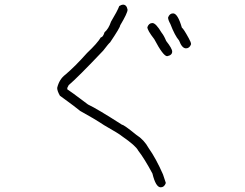

<svg xmlns="http://www.w3.org/2000/svg" viewBox="-20 -674 1040 815"><path d="M502 -654.3Q517.6 -654.3 521.5 -632.8Q521.5 -618.7 490.2 -566.4Q490.2 -557.6 447.3 -494.1Q441.9 -490.2 418 -459Q309.6 -344.7 271.5 -312.5L265.6 -300.8V-294.9Q273.9 -290.5 353.5 -230.5Q393.1 -211.9 498 -144.5Q505.9 -144.5 558.6 -101.6Q591.3 -81.1 611.3 -44.9Q642.1 -1.5 671.9 66.4L683.6 101.6V103.5Q677.2 121.1 662.1 121.1Q641.1 121.1 627 62.5Q593.3 -0.5 566.4 -35.2Q556.6 -55.2 498 -95.7Q487.8 -105 421.9 -142.6Q378.4 -171.4 320.3 -203.1Q305.2 -216.3 234.4 -267.6Q222.7 -288.1 222.7 -300.8Q231.4 -337.9 257.8 -357.4Q299.3 -392.6 349.6 -449.2Q393.6 -490.7 408.2 -515.6Q417 -515.6 423.8 -537.1Q440.9 -551.3 451.2 -582Q478 -626.5 486.3 -648.4Q496.1 -654.3 502 -654.3ZM714.8 -617.2Q734.4 -617.2 752 -556.6Q758.8 -552.7 781.2 -511.7Q791 -494.6 791 -486.3Q784.7 -468.8 769.5 -468.8Q752.4 -468.8 740.2 -502Q722.2 -522.5 703.1 -572.3Q693.4 -589.8 693.4 -599.6Q699.7 -617.2 714.8 -617.2ZM627 -576.2Q641.6 -576.2 666 -535.2Q675.8 -523.4 685.5 -500Q710.9 -467.8 710.9 -455.1Q710.9 -439.5 689.5 -435.5Q672.9 -435.5 634.8 -507.8Q605.5 -545.4 605.5 -558.6Q611.8 -576.2 627 -576.2Z"/></svg>

Font: CEF Fonts CJK Mono
Style: Regular
Weight: 400
Designer: PartyBoss (派对大魔王)
Version: Release 2.25